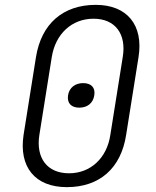

<svg xmlns="http://www.w3.org/2000/svg" viewBox="-20 -760 640 790"><path d="M255 10C390 10 478 -68 499 -205L550 -525C571 -657 503 -740 374 -740C239 -740 150 -662 128 -525L77 -205C57 -73 124 10 255 10ZM264 -47C174 -47 127 -110 142 -205L193 -525C208 -620 275 -683 365 -683C454 -683 501 -620 485 -525L434 -205C420 -110 353 -47 264 -47ZM306 -317C339 -317 363 -335 368 -368C373 -400 355 -418 322 -418C290 -418 265 -400 260 -368C255 -335 274 -317 306 -317Z"/></svg>

Font: JetBrains Mono ExtraLight
Style: Italic
Weight: 240
Italic angle: -9°
Monospace: yes
Designer: Philipp Nurullin, Konstantin Bulenkov
Foundry: JetBrains
Version: Version 2.305